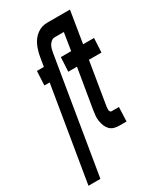

<svg xmlns="http://www.w3.org/2000/svg" viewBox="-231 -824 963 1127"><g transform="rotate(-30 250.0 -260.0)"><path d="M20 215 126 -424H90L95 -520H142L152 -580Q155 -598 160 -616Q165 -634 172.5 -651.5Q180 -669 191.5 -684.5Q203 -700 219 -712Q235 -724 252.5 -729.5Q270 -735 288 -735H443L408 -520H482L477 -424H392L345 -139Q344 -133 343.5 -126.5Q343 -120 343 -113.5Q343 -107 346.5 -101.5Q350 -96 356 -96H406L402 0H352Q334 0 317.5 -5Q301 -10 289.5 -22.5Q278 -35 272 -50.5Q266 -66 263 -83.5Q260 -101 261.5 -119Q263 -137 266 -155L311 -424H252L257 -520H327L346 -639H283Q272 -639 261.5 -631Q251 -623 244.5 -611.5Q238 -600 235 -588.5Q232 -577 230 -565L101 215Z"/></g></svg>

Font: Iosevka SS18
Style: Bold Italic
Weight: 700
Italic angle: -9°
Monospace: yes
Designer: Belleve Invis
Foundry: Belleve Invis
Version: Version 25.1.1; ttfautohint (v1.8.4)